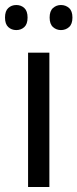

<svg xmlns="http://www.w3.org/2000/svg" viewBox="-34 -746 309 766"><path d="M163 0H78V-536H163ZM-14 -676Q-14 -702 -1 -714Q12 -726 31 -726Q50 -726 63 -714Q76 -702 76 -676Q76 -650 63 -638Q50 -626 31 -626Q12 -626 -1 -638Q-14 -650 -14 -676ZM164 -676Q164 -702 177.5 -714Q191 -726 209 -726Q228 -726 241.5 -714Q255 -702 255 -676Q255 -650 241.5 -638Q228 -626 209 -626Q191 -626 177.5 -638Q164 -650 164 -676Z"/></svg>

Font: Noto Sans SemiCondensed
Style: Regular
Weight: 400
Width: 4
Designer: Monotype Design Team
Foundry: Monotype Imaging Inc.
Version: Version 2.013; ttfautohint (v1.8.4.7-5d5b)